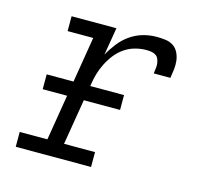

<svg xmlns="http://www.w3.org/2000/svg" viewBox="-84 -631 768 724"><g transform="rotate(15 300.0 -269.0)"><path d="M36 0V-58H144L212 -472H112V-530H287L269 -422Q282 -446 299.5 -468.5Q317 -491 340 -507Q363 -523 389 -530.5Q415 -538 442 -538Q459 -538 476 -536Q493 -534 506.5 -525.5Q520 -517 527.5 -502Q535 -487 537 -470.5Q539 -454 537 -436.5Q535 -419 532 -402H467Q468 -412 469.5 -421.5Q471 -431 470 -440.5Q469 -450 465.5 -458.5Q462 -467 454.5 -472Q447 -477 437.5 -478.5Q428 -480 418 -480Q396 -480 374 -474Q352 -468 333 -455Q314 -442 299.5 -423.5Q285 -405 274.5 -384Q264 -363 258 -342Q252 -321 249 -299L209 -58H330V0ZM78 -236V-294H380V-236Z"/></g></svg>

Font: Iosevka Curly Slab LtExObl
Style: Regular
Weight: 300
Width: 7
Italic angle: -9°
Monospace: yes
Designer: Belleve Invis
Foundry: Belleve Invis
Version: Version 11.1.0; ttfautohint (v1.8.3)